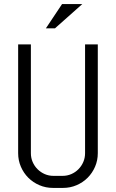

<svg xmlns="http://www.w3.org/2000/svg" viewBox="-20 -920 574 950"><path d="M463.9 -162.1Q463.9 -126.5 450.4 -95.2Q437 -64 413.6 -40.5Q390.1 -17.1 358.9 -3.7Q327.6 9.8 292 9.8H242.2Q206.5 9.8 175 -3.7Q143.6 -17.1 120.1 -40.5Q96.7 -64 83.3 -95.2Q69.8 -126.5 69.8 -162.1V-700.2H132.8V-162.1Q132.8 -138.7 141.6 -118.4Q150.4 -98.1 165.8 -82.8Q181.2 -67.4 201.4 -58.6Q221.7 -49.8 245.1 -49.8H289.1Q312.5 -49.8 332.8 -58.6Q353 -67.4 368.2 -82.8Q383.3 -98.1 392.1 -118.4Q400.9 -138.7 400.9 -162.1V-700.2H463.9V-162.1ZM252 -779.8H207L287.1 -899.9H387.2Z"/></svg>

Font: Abel
Style: Regular
Weight: 400
Designer: Matthew Desmond
Foundry: Matthew Desmond
Version: Version 1.003